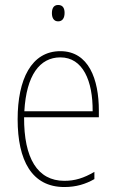

<svg xmlns="http://www.w3.org/2000/svg" viewBox="-20 -743 468 773"><path d="M214 -723C194 -723 189 -706 189 -690C189 -672 196 -657 214 -657C232 -657 240 -671 240 -691C240 -707 235 -723 214 -723ZM223 -537C106 -537 51 -423 51 -263C51 -97 108 10 239 10C287 10 325 -2 360 -22V-51C317 -26 282 -15 239 -15C131 -15 76 -106 77 -271H378V-298C378 -424 337 -537 223 -537ZM223 -512C314 -512 354 -417 353 -295H78C86 -440 140 -512 223 -512Z"/></svg>

Font: Noto Sans Sinhala Condensed Thin
Style: Regular
Weight: 100
Width: 3
Designer: Jelle Bosma - Monotype Design Team
Foundry: Monotype Imaging Inc.
Version: Version 2.006